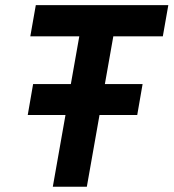

<svg xmlns="http://www.w3.org/2000/svg" viewBox="-20 -713 663 733"><path d="M85.9 -273.9 106.4 -392.1H250.5L282.7 -574.2H95.7L116.7 -693.4H622.6L601.6 -574.2H412.6L380.4 -392.1H524.4L503.9 -273.9H359.9L311.5 0H181.6L230 -273.9Z"/></svg>

Font: Cascadia Mono
Style: Bold Italic
Weight: 700
Italic angle: -10°
Monospace: yes
Designer: Aaron Bell
Foundry: Saja Typeworks
Version: Version 2404.023; ttfautohint (v1.8.4)